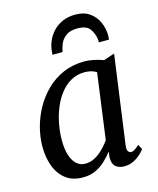

<svg xmlns="http://www.w3.org/2000/svg" viewBox="-121 -899 816 993"><g transform="rotate(-15 286.5 -402.0)"><path d="M454.5 -92.9Q451.3 -69.7 458.2 -61Q465 -52.4 473.5 -52.4Q482.7 -52.4 492.8 -58.8Q503 -65.3 517.8 -78.6L531.8 -53Q527.8 -46.3 512.7 -31.1Q497.6 -15.9 474 -2.9Q450.3 10 420.9 10Q392.6 10 375 -4.9Q357.4 -19.9 358 -53.8L361.7 -84.8Q344 -62.2 321.3 -40.3Q298.6 -18.5 268.7 -4.2Q238.8 10 199.9 10Q144.7 10 108.6 -17.5Q72.5 -44.9 54.7 -92.1Q37 -139.4 37 -198.1Q37 -247.4 50.6 -299.5Q64.2 -351.6 90.8 -399.5Q117.3 -447.3 156.5 -485.4Q195.6 -523.6 247.1 -545.8Q298.5 -568 361.5 -568Q384.5 -568 412.3 -562Q440.2 -555.9 461.3 -547.7L519.8 -567.3ZM409.9 -497Q396.4 -505.8 380.4 -509.7Q364.3 -513.7 346.9 -513.7Q306.4 -513.7 273.8 -495.4Q241.2 -477.2 216.7 -445.8Q192.1 -414.5 175.6 -374.3Q159.2 -334.2 150.9 -290.2Q142.6 -246.3 142.6 -203.4Q142.6 -155.2 153.6 -122.1Q164.5 -89.1 183.9 -72.3Q203.2 -55.5 228.6 -55.5Q251.8 -55.5 271.7 -64.1Q291.6 -72.8 308.3 -86.6Q325 -100.4 338.6 -115.8Q352.1 -131.3 362.3 -145.3ZM210.9 -643.6Q210.9 -647.7 211 -651.7Q211.2 -655.7 211.7 -659.1Q213.4 -686.6 224.6 -713.9Q235.8 -741.2 256.6 -763.9Q277.4 -786.7 307.6 -800.3Q337.8 -813.9 378.2 -813.9Q424.2 -813.9 454.3 -792.4Q484.4 -771 499.5 -736.8Q514.6 -702.6 514.6 -664.3Q514.5 -660.2 513.8 -653.8Q513.2 -647.4 512.8 -643.6H458.4Q458.7 -648 458.9 -652.2Q459 -656.4 458.3 -660.9Q453.9 -693 435.6 -717.6Q417.4 -742.1 370.1 -742.1Q330 -742.1 308 -725.5Q286.1 -709 276.8 -686Q267.4 -663.1 264.3 -643.6Z"/></g></svg>

Font: Merriweather Light
Style: Italic
Weight: 300
Italic angle: -7.8°
Designer: Eben Sorkin
Foundry: Eben Sorkin
Version: Version 2.101